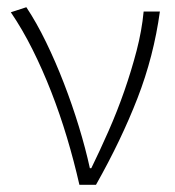

<svg xmlns="http://www.w3.org/2000/svg" viewBox="-20 -512 485 532"><path d="M200 0Q185 -66 165.5 -131Q146 -196 122 -257.5Q98 -319 70 -375Q42 -431 10 -478L53 -492Q81 -450 107.5 -395.5Q134 -341 157 -281.5Q180 -222 198.5 -161.5Q217 -101 229 -46H233Q257 -95 281 -149.5Q305 -204 324.5 -260Q344 -316 358.5 -371.5Q373 -427 378 -480H423Q406 -356 361 -240Q316 -124 246 0Z"/></svg>

Font: CV Source Sans Light
Style: Regular
Weight: 300
Designer: Paul D. Hunt
Foundry: Adobe Systems Incorporated
Version: Version 3.001